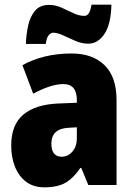

<svg xmlns="http://www.w3.org/2000/svg" viewBox="-20 -792 573 822"><path d="M287 -563Q376 -563 427.5 -513Q479 -463 479 -363V0H358L328 -73H324Q295 -30 261 -10Q227 10 170 10Q123 10 91.5 -14Q60 -38 44 -78.5Q28 -119 28 -169Q28 -258 80 -301.5Q132 -345 231 -349L309 -352V-364Q309 -432 251 -432Q199 -432 122 -391L76 -513Q119 -537 172 -550Q225 -563 287 -563ZM275 -245Q200 -242 200 -177Q200 -121 244 -121Q271 -121 290 -143Q309 -165 309 -200V-247ZM91 -604Q92 -644 100.5 -682.5Q109 -721 130 -746Q151 -771 190 -771Q217 -771 243 -759.5Q269 -748 293.5 -736Q318 -724 341 -724Q353 -724 360 -735Q367 -746 372 -772H457Q455 -688 427 -646.5Q399 -605 358 -605Q330 -605 302.5 -617Q275 -629 250.5 -640.5Q226 -652 207 -652Q199 -652 189.5 -642.5Q180 -633 176 -604Z"/></svg>

Font: Noto Sans Gujarati UI Condensed Black
Style: Regular
Weight: 900
Width: 3
Designer: Jelle Bosma - Monotype Design Team, Universal Thirst
Foundry: Monotype Imaging Inc.
Version: Version 2.106; ttfautohint (v1.8.4.7-5d5b)